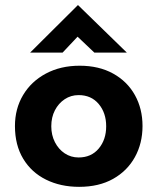

<svg xmlns="http://www.w3.org/2000/svg" viewBox="-20 -713 611 745"><path d="M38 -224Q38 -291 69.5 -344Q101 -397 158 -427.5Q215 -458 289 -458Q364 -458 419 -427.5Q474 -397 503.5 -344Q533 -291 533 -224Q533 -157 503.5 -103.5Q474 -50 419 -19Q364 12 287 12Q215 12 158.5 -16Q102 -44 70 -97Q38 -150 38 -224ZM179 -223Q179 -189 193 -161.5Q207 -134 231 -118Q255 -102 285 -102Q334 -102 363 -136.5Q392 -171 392 -223Q392 -275 363 -309.5Q334 -344 285 -344Q255 -344 231 -328Q207 -312 193 -285Q179 -258 179 -223ZM346 -509 268 -583 302 -593 223 -509H97L282 -693H283L472 -509Z"/></svg>

Font: Reem Kufi Fun
Style: Bold
Weight: 700
Designer: Khaled Hosny
Version: Version 1.005